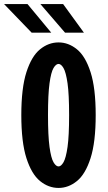

<svg xmlns="http://www.w3.org/2000/svg" viewBox="-63 -915 533 946"><path d="M225.5 11Q176 11 134.2 -23Q92.5 -57 67.2 -135.8Q42 -214.5 42 -348Q42 -481 67.2 -559.5Q92.5 -638 134.2 -672Q176 -706 225.5 -706Q274.5 -706 316.2 -672Q358 -638 383.2 -559.5Q408.5 -481 408.5 -348Q408.5 -214.5 383.2 -135.8Q358 -57 316.2 -23Q274.5 11 225.5 11ZM225.5 -95Q238 -95 250 -115.8Q262 -136.5 269.8 -191Q277.5 -245.5 277.5 -348Q277.5 -450 269.8 -504.5Q262 -559 250 -579.5Q238 -600 225.5 -600Q212.5 -600 200.5 -579.5Q188.5 -559 181 -504.5Q173.5 -450 173.5 -348Q173.5 -245.5 181 -191Q188.5 -136.5 200.5 -115.8Q212.5 -95 225.5 -95ZM257.5 -754 136 -895H248L350.5 -754ZM93 -754 -43 -895H72.5L189.5 -754Z"/></svg>

Font: Trispace Condensed SemiBold
Style: Regular
Weight: 600
Width: 3
Designer: Tyler Finck
Foundry: Etcetera Type Company
Version: Version 1.210; ttfautohint (v1.8.3)